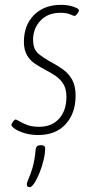

<svg xmlns="http://www.w3.org/2000/svg" viewBox="-20 -550 393 795"><path d="M139 9Q106 9 80.5 1Q55 -7 41 -17Q27 -27 27 -33Q28 -38 34 -46.5Q40 -55 44 -55Q49 -55 61 -47.5Q73 -40 93 -32.5Q113 -25 142 -25Q195 -25 225 -59Q255 -93 255 -148Q255 -182 242.5 -202Q230 -222 210.5 -235.5Q191 -249 169 -260Q147 -272 126 -285.5Q105 -299 92 -321Q79 -343 79 -377Q79 -446 121 -488Q163 -530 233 -530Q261 -530 284.5 -522Q308 -514 307 -506Q306 -501 299.5 -492.5Q293 -484 289 -484Q285 -484 270.5 -490.5Q256 -497 230 -497Q178 -497 147.5 -464.5Q117 -432 117 -385Q117 -345 141 -326Q165 -307 195 -291Q219 -278 241.5 -262Q264 -246 278.5 -220.5Q293 -195 293 -154Q293 -81 252 -36Q211 9 139 9ZM103 225Q91 225 91 215Q91 206 98 191Q105 176 114 147Q123 118 128 67Q130 51 149 51Q167 51 167 64Q167 85 160.5 112.5Q154 140 143.5 166Q133 192 122 208.5Q111 225 103 225Z"/></svg>

Font: Asap Condensed Condensed Thin
Style: Italic
Weight: 100
Width: 3
Italic angle: -6°
Designer: Pablo Cosgaya
Foundry: Omnibus-Type
Version: Version 3.001; ttfautohint (v1.8.4.7-5d5b)